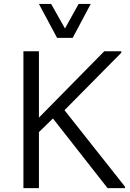

<svg xmlns="http://www.w3.org/2000/svg" viewBox="-20 -977 673 997"><path d="M101.6 0V-710.9H182.1V-366.2L521.5 -710.9H609.9V-703.1L314.9 -404.8L628.9 -7.8V0H538.6L254.9 -361.8L182.1 -291V0ZM276.4 -780.3 182.1 -956.5H245.6L317.4 -829.1L388.2 -956.5H451.2L357.4 -780.3Z"/></svg>

Font: Comme Light
Style: Regular
Weight: 300
Version: Version 1.000;gftools[0.9.27]